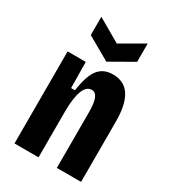

<svg xmlns="http://www.w3.org/2000/svg" viewBox="-185 -858 852 954"><g transform="rotate(30 240.5 -380.5)"><path d="M52 0V-528H156L158 -379H180Q193 -469 222.5 -505.5Q252 -542 305 -542Q371 -542 402.5 -492.5Q434 -443 434 -347V0H295V-317Q295 -372 284.5 -397.5Q274 -423 252 -423Q222 -423 206.5 -383.5Q191 -344 190 -270V0ZM111 -761 244 -684 377 -761V-656L244 -580L111 -656Z"/></g></svg>

Font: Bricolage Grotesque 12pt Condensed Bricolage Grotesque 10pt Condensed Regular
Style: Bold
Weight: 700
Width: 3
Designer: Mathieu Triay
Foundry: Atelier Triay
Version: Version 1.001; ttfautohint (v1.8.4.7-5d5b);gftools[0.9.33.de